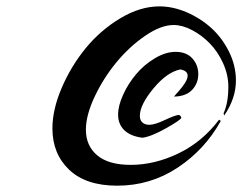

<svg xmlns="http://www.w3.org/2000/svg" viewBox="-20 -631 767 608"><path d="M536.1 -466.8Q570.3 -466.8 589.1 -446Q607.9 -425.3 607.9 -396Q607.9 -367.2 588.4 -346.4Q568.8 -325.7 530.8 -325.2Q531.7 -326.7 543.9 -340.1Q556.2 -353.5 565.2 -367.4Q574.2 -381.3 574.2 -391.1Q574.2 -407.2 550.8 -411.1Q508.3 -402.3 465.6 -350.6Q422.9 -298.8 422.9 -264.2Q422.9 -250.5 430.9 -243.2Q439 -235.8 453.1 -235.8Q469.7 -235.8 502 -251Q534.2 -266.1 545.9 -267.1Q548.3 -267.1 551 -264.2Q553.7 -261.2 554.2 -257.8Q551.3 -250.5 505.4 -224.6Q459.5 -198.7 431.2 -194.8Q393.1 -199.7 373.5 -218.8Q354 -237.8 354 -268.1Q354 -296.4 370.1 -331.5Q386.2 -366.7 411.4 -396.5Q436.5 -426.3 470.5 -446.5Q504.4 -466.8 536.1 -466.8ZM673.8 -252 679.2 -248Q628.4 -156.7 542.2 -99.9Q456.1 -43 351.1 -43Q252 -43 199 -93.5Q146 -144 146 -224.1Q146 -284.2 175.5 -353Q205.1 -421.9 251.7 -478.8Q298.3 -535.6 361.1 -573.2Q423.8 -610.8 484.9 -610.8Q527.3 -610.8 570.8 -592.3Q614.3 -573.7 648.7 -542.7Q683.1 -511.7 705.1 -467.5Q727.1 -423.3 727.1 -376Q727.1 -319.3 689.9 -265.1L688 -272Q703.1 -305.7 703.1 -356Q703.1 -394 686.5 -430.7Q669.9 -467.3 644.5 -493.4Q619.1 -519.5 588.4 -535.6Q557.6 -551.8 529.8 -551.8Q489.3 -551.8 439.2 -517.3Q389.2 -482.9 348.4 -433.3Q307.6 -383.8 279.8 -325Q252 -266.1 252 -220.2Q252 -169.4 287.8 -139.2Q323.7 -108.9 394 -108.9Q469.7 -108.9 545.2 -145.3Q620.6 -181.6 673.8 -252Z"/></svg>

Font: Kaushan Script
Style: Regular
Weight: 400
Designer: Pablo Impallari
Foundry: Pablo Impallari
Version: Version 1.002